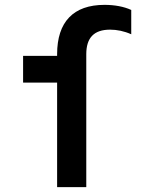

<svg xmlns="http://www.w3.org/2000/svg" viewBox="-20 -770 640 790"><path d="M215 0H335V-547C335 -615 367 -648 433 -648C461 -648 491 -642 520 -629V-729C490 -743 451 -750 410 -750C282 -750 215 -680 215 -547V-540H75V-430H215Z"/></svg>

Font: CommitMono
Style: Bold
Weight: 700
Monospace: yes
Designer: Eigil Nikolajsen
Foundry: Eigil Nikolajsen
Version: Version 1.143